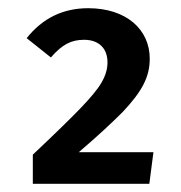

<svg xmlns="http://www.w3.org/2000/svg" viewBox="-20 -769 440 468"><path d="M195 -749C134 -749 84 -725 45 -676L104 -629C131 -660 153 -672 185 -672C220 -672 242 -652 242 -617C242 -600 237 -584 227 -567C217 -550 200 -530 176 -505C152 -480 113 -442 60 -392V-321H344L354 -398H172C219 -438 254 -471 279 -496C327 -547 345 -582 345 -626C345 -697 288 -749 195 -749Z"/></svg>

Font: Fira Sans Medium
Style: Regular
Weight: 500
Designer: Carrois Corporate & Edenspiekermann AG
Foundry: Carrois Corporate GbR & Edenspiekermann AG
Version: Version 4.203